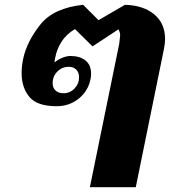

<svg xmlns="http://www.w3.org/2000/svg" viewBox="-20 -583 747 799"><path d="M476 -400Q480 -430 480 -435Q480 -449 473 -461L365 -390L292 -462Q255 -440 235.5 -408.5Q216 -377 210 -344Q207 -331 207 -323Q219 -334 238 -342Q257 -350 273 -350Q312 -350 335.5 -331.5Q359 -313 359 -277Q359 -263 357 -255Q347 -204 307.5 -172.5Q268 -141 216 -141Q134 -141 102 -180Q70 -219 70 -278Q70 -310 77 -341Q93 -412 148 -481Q203 -550 326 -563L390 -499L500 -563Q576 -561 621.5 -523.5Q667 -486 667 -420Q667 -403 662 -378L545 196H354ZM309 -262Q309 -281 297.5 -293Q286 -305 266 -305Q238 -305 218.5 -285Q199 -265 199 -237Q199 -218 211 -206.5Q223 -195 244 -195Q271 -195 290 -214.5Q309 -234 309 -262Z"/></svg>

Font: Taviraj Black
Style: Italic
Weight: 900
Italic angle: -12°
Designer: Katatrad Team
Foundry: CadsonDemak
Version: Version 1.001